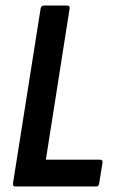

<svg xmlns="http://www.w3.org/2000/svg" viewBox="-20 -675 422 695"><path d="M36 0Q25 0 27 -11L127 -644Q129 -655 139 -655H223Q234 -655 232 -644L146 -97H341Q353 -97 351 -86L339 -11Q338 0 328 0Z"/></svg>

Font: Sofia Sans Condensed
Style: Bold Italic
Weight: 700
Italic angle: -9°
Version: Version 4.100